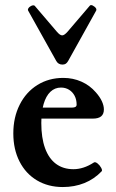

<svg xmlns="http://www.w3.org/2000/svg" viewBox="-20 -736 462 767"><path d="M33.2 -203.1Q33.2 -267.1 58.6 -317.6Q84 -368.2 129.4 -396.5Q174.8 -424.8 232.9 -424.8Q271.5 -424.8 305.2 -409.9Q338.9 -395 362.8 -367.2Q378.9 -349.1 387 -331.5Q395 -314 395 -298.8Q395 -280.3 384 -271.2Q373 -262.2 351.1 -262.2H110.4V-306.2H268.1Q286.1 -306.2 286.1 -317.9Q286.1 -337.9 278.1 -353.3Q270 -368.7 255.9 -377.4Q241.7 -386.2 223.6 -386.2Q199.2 -386.2 181.4 -369.4Q163.6 -352.5 154.3 -320.6Q145 -288.6 145 -244.1Q145 -185.5 159.9 -144.3Q174.8 -103 203.6 -81.5Q232.4 -60.1 273.4 -60.1Q293.5 -60.1 313.7 -66.7Q334 -73.2 355 -86.9Q360.4 -90.3 369.4 -83.3Q378.4 -76.2 384 -65.9Q389.6 -55.7 386.2 -51.8Q356.4 -20.5 316.9 -4.6Q277.3 11.2 231 11.2Q172.4 11.2 127.4 -15.6Q82.5 -42.5 57.9 -91.1Q33.2 -139.6 33.2 -203.1ZM204.6 -492.7 92.3 -693.8Q90.8 -696.8 92 -700.2Q93.3 -703.6 97.2 -707.5L100.6 -710Q106 -713.9 111.1 -714.6Q116.2 -715.3 118.7 -712.9L207.5 -608.9Q213.9 -601.6 219 -598.1Q224.1 -594.7 228.5 -594.7Q236.8 -594.7 249.5 -608.9L338.4 -712.9Q340.8 -716.3 345.5 -715.6Q350.1 -714.8 355 -710.9L356.4 -710L357.9 -709Q363.3 -704.6 364.5 -700.7Q365.7 -696.8 364.3 -693.8L252.4 -492.7Q248 -484.9 242.7 -481.4Q237.3 -478 229.5 -478Q221.2 -478 214.8 -481.7Q208.5 -485.4 204.6 -492.7Z"/></svg>

Font: Junicode Two Beta VF
Style: Regular
Weight: 400
Designer: Peter S. Baker
Foundry: Briery Creek Software
Version: Version 1.031 beta; ttfautohint (v1.8.1.43-b0c9)